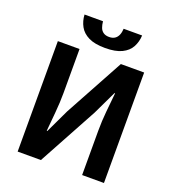

<svg xmlns="http://www.w3.org/2000/svg" viewBox="-166 -1083 1093 1210"><g transform="rotate(20 380.5 -478.0)"><path d="M91.3 0V-740.8H236.7V-445.4Q236.7 -381.9 230.2 -312.7Q223.8 -243.5 218.7 -185.8H222.7L297.9 -344.5L513.9 -740.8H670.1V0H523.7V-296.7Q523.7 -361.2 530.2 -428.3Q536.8 -495.4 542.7 -555H538.7L463.3 -397.1L247.3 0ZM385.1 -801.7Q315.5 -801.7 274.2 -822.1Q232.9 -842.4 213.5 -877.6Q194.2 -912.8 191.9 -955.8H315.9Q317.9 -932.4 324.9 -914.2Q331.8 -896 346.8 -885.9Q361.7 -875.7 385.1 -875.7Q408.7 -875.7 423.6 -885.9Q438.5 -896 445.9 -914.2Q453.3 -932.4 454.3 -955.8H578.2Q576.2 -912.8 557.3 -877.6Q538.3 -842.4 496.5 -822.1Q454.7 -801.7 385.1 -801.7Z"/></g></svg>

Font: Noto Sans TC Thin
Style: Regular
Weight: 100
Designer: Ryoko NISHIZUKA 西塚涼子 (kana, bopomofo & ideographs); Paul D. Hunt (Latin, Greek & Cyrillic); Sandoll Communications 산돌커뮤니
Foundry: Adobe
Version: Version 2.004-H2;hotconv 1.0.118;makeotfexe 2.5.65603